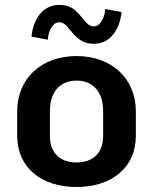

<svg xmlns="http://www.w3.org/2000/svg" viewBox="-20 -745 623 782"><path d="M220.8 -725C150 -725 114.2 -660 108.3 -595.8L175 -583.3C175.8 -613.3 192.5 -654.2 220.8 -654.2C246.7 -654.2 257.5 -630 279.2 -606.7C303.3 -580.8 324.2 -566.7 362.5 -566.7C433.3 -566.7 469.2 -631.7 475 -695.8L408.3 -708.3C407.5 -678.3 390.8 -637.5 362.5 -637.5C336.7 -637.5 324.2 -663.3 304.2 -685C278.3 -713.3 259.2 -725 220.8 -725ZM291.7 -516.7C146.7 -516.7 50 -423.3 50 -291.7V-191.7C50 -64.2 146.7 16.7 291.7 16.7C436.7 16.7 533.3 -64.2 533.3 -191.7V-291.7C533.3 -423.3 436.7 -516.7 291.7 -516.7ZM291.7 -416.7C350.8 -416.7 400 -380 400 -291.7V-191.7C400 -120 356.7 -83.3 291.7 -83.3C226.7 -83.3 183.3 -120 183.3 -191.7V-291.7C183.3 -380 232.5 -416.7 291.7 -416.7Z"/></svg>

Font: BoonHome
Style: Bold
Weight: 700
Designer: Sungsit Sawaiwan
Foundry: Sungsit Sawaiwan
Version: Version 0.2